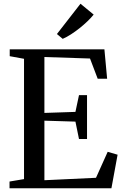

<svg xmlns="http://www.w3.org/2000/svg" viewBox="-20 -1007 661 1027"><path d="M108.5 -49V-692.5L32 -706.5V-743H538.5L553 -586H502.5L461.5 -694L217.5 -702V-403L383.5 -408.5L402.5 -498H445.5V-263.5H402.5L383.5 -356.5L217.5 -361.5V-43L493.5 -56L556 -195L609 -179.5L576 0H31V-36ZM315 -799.5 284.5 -825 410.5 -987 481 -929Q468 -912.5 448.2 -893.5Q428.5 -874.5 405.5 -856.2Q382.5 -838 359.2 -823Q336 -808 316 -799.5Z"/></svg>

Font: Merriweather 72pt
Style: Regular
Weight: 400
Version: Version 2.100